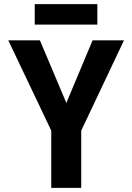

<svg xmlns="http://www.w3.org/2000/svg" viewBox="-20 -909 640 929"><path d="M228 0V-277L20 -714H173L301 -411L428 -714H580L373 -277V0ZM148 -790V-889H451V-790Z"/></svg>

Font: Noto Sans Mono
Style: Bold
Weight: 700
Designer: Monotype Design Team
Foundry: Monotype Imaging Inc.
Version: Version 2.014